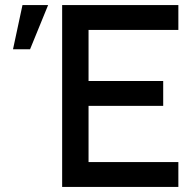

<svg xmlns="http://www.w3.org/2000/svg" viewBox="-20 -740 776 760"><path d="M686 0H226V-720H686V-621.5H330.5V-419.5H626V-321H330.5V-98.5H686ZM170.5 -720H69L31.5 -545H99Z"/></svg>

Font: Hauora SemiBold
Style: Regular
Weight: 600
Designer: Wayne Shih
Foundry: WCYS
Version: Version 1.001